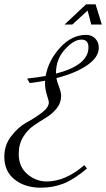

<svg xmlns="http://www.w3.org/2000/svg" viewBox="-45 -863 493 892"><path d="M93 -477 81 -498Q127 -503 167 -510Q180 -582 234 -641.5Q288 -701 355 -701Q381 -701 397.5 -684Q414 -667 414 -641Q414 -598 361.5 -561Q309 -524 217 -500Q219 -487 229 -460.5Q239 -434 239 -418Q239 -385 218.5 -359.5Q198 -334 169 -316.5Q140 -299 111.5 -279.5Q83 -260 62.5 -226.5Q42 -193 42 -148Q42 -88 82 -54Q122 -20 172 -20Q259 -20 347 -96L359 -80Q297 -28 248.5 -9.5Q200 9 145 9Q71 9 23 -29Q-25 -67 -25 -135Q-25 -189 7.5 -231Q40 -273 78.5 -294Q117 -315 149.5 -339.5Q182 -364 182 -388Q182 -393 173 -421.5Q164 -450 164 -478Q164 -484 165 -488Q121 -480 93 -477ZM215 -523V-521Q366 -560 366 -643Q366 -679 333 -679Q298 -679 256.5 -633.5Q215 -588 215 -523ZM428 -749H379L362 -814L291 -749H255L355 -843H399Z"/></svg>

Font: Dynalight
Style: Regular
Weight: 400
Designer: Astigmatic (AOETI)
Foundry: Astigmatic (AOETI)
Version: Version 1.000